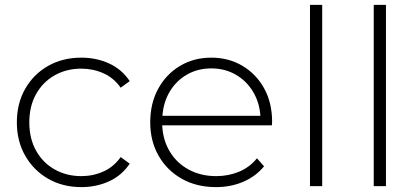

<svg xmlns="http://www.w3.org/2000/svg" viewBox="-20 -762 1705 786"><path d="M313 4Q237 4 177.5 -30Q118 -64 83.5 -124Q49 -184 49 -261Q49 -339 83.5 -399Q118 -459 177.5 -492.5Q237 -526 313 -526Q375 -526 427 -502Q479 -478 511 -430L474 -403Q446 -443 403.5 -462Q361 -481 313 -481Q252 -481 203.5 -453.5Q155 -426 127.5 -376.5Q100 -327 100 -261Q100 -195 127.5 -145.5Q155 -96 203.5 -68.5Q252 -41 313 -41Q361 -41 403.5 -60Q446 -79 474 -119L511 -92Q479 -44 427 -20Q375 4 313 4Z M864 4Q785 4 724.5 -30Q664 -64 629.5 -124Q595 -184 595 -261Q595 -339 627.5 -398.5Q660 -458 716.5 -492Q773 -526 845 -526Q916 -526 972.5 -492.5Q1029 -459 1061.5 -400Q1094 -341 1094 -263Q1094 -260 1093.5 -256Q1093 -252 1093 -249H644Q647 -187 676 -140Q705 -93 754 -67Q803 -41 865 -41Q915 -41 958.5 -59Q1002 -77 1032 -114L1061 -81Q1026 -39 975 -17.5Q924 4 864 4ZM645 -288H1046Q1042 -344 1015 -388Q988 -432 944 -457Q900 -482 845 -482Q790 -482 746 -457Q702 -432 675.5 -388Q649 -344 645 -288Z M1249 0V-742H1299V0Z M1510 0V-742H1560V0Z"/></svg>

Font: Montserrat Light
Style: Regular
Weight: 300
Designer: Julieta Ulanovsky
Foundry: Julieta Ulanovsky
Version: Version 9.000; ttfautohint (v1.8.4.7-5d5b)